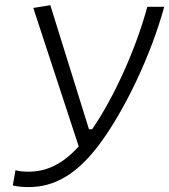

<svg xmlns="http://www.w3.org/2000/svg" viewBox="-20 -720 661 749"><path d="M92.8 9.8C191.9 9.8 278.3 -40 362.8 -150.4C465.3 -285.2 569.8 -506.8 620.6 -693.4H554.7C511.7 -534.2 427.2 -343.3 339.4 -215.8H327.1L176.3 -699.7L109.9 -689L287.1 -148.9C225.6 -80.6 162.6 -50.3 92.3 -50.3C68.4 -50.3 53.7 -52.2 40.5 -56.2L29.8 3.4C50.3 8.3 69.8 9.8 92.8 9.8Z"/></svg>

Font: Cascadia Mono NF Light
Style: Italic
Weight: 300
Italic angle: -10°
Monospace: yes
Designer: Aaron Bell
Foundry: Saja Typeworks
Version: Version 2404.023